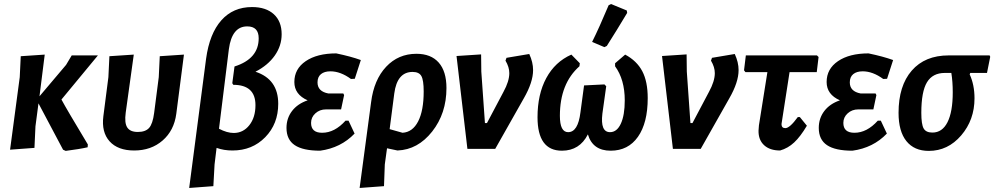

<svg xmlns="http://www.w3.org/2000/svg" viewBox="-20 -739 4935 953"><path d="M30 4 78 -356 83 -460 202 -468 176 -261 308 -417 336 -464H466L285 -245Q310 -198 416 -22L415 -8Q376 1 306 10L293 4L171 -226L156 -112L151 -5Z M646 8Q565 8 524 -37.5Q483 -83 493 -162L518 -356L523 -460L644 -468L604 -180Q597 -129 611.5 -106.5Q626 -84 664 -84Q702 -84 720 -104Q738 -124 745 -178L768 -356L773 -460L893 -468L855 -174Q844 -91 787 -41.5Q730 8 646 8Z M919 194 1003 -448Q1020 -572 1078.5 -638Q1137 -704 1231 -704Q1300 -704 1339 -668.5Q1378 -633 1378 -569Q1378 -512 1344 -463.5Q1310 -415 1248 -383Q1361 -346 1361 -224Q1361 -124 1296.5 -58Q1232 8 1134 8Q1091 8 1055 -5L1045 77L1039 185ZM1116 -495 1067 -100Q1107 -79 1140 -79Q1187 -79 1217.5 -117.5Q1248 -156 1248 -217Q1248 -318 1138 -318L1133 -326L1144 -409Q1264 -447 1264 -549Q1264 -608 1207 -608Q1131 -608 1116 -495Z M1569 9Q1484 9 1443 -18.5Q1402 -46 1402 -104Q1402 -152 1429.5 -188Q1457 -224 1507 -241Q1441 -270 1441 -332Q1441 -397 1497.5 -435.5Q1554 -474 1649 -474Q1721 -459 1771 -441L1741 -348L1722 -347Q1670 -385 1620 -385Q1590 -385 1573 -371Q1556 -357 1556 -330Q1556 -285 1610 -275H1684L1688 -267L1673 -196H1598Q1567 -196 1545.5 -176.5Q1524 -157 1524 -129Q1524 -80 1579 -80Q1641 -80 1695 -140H1710L1740 -76Q1672 -5 1569 9Z M1765 194 1822 -232Q1836 -343 1896.5 -407.5Q1957 -472 2047 -472Q2119 -472 2157.5 -428.5Q2196 -385 2196 -302Q2196 -176 2125 -86Q2054 4 1953 8L1901 -3L1890 77L1886 185ZM1937 -275 1914 -98 1978 -80Q2028 -83 2055.5 -136.5Q2083 -190 2083 -285Q2083 -341 2071.5 -361.5Q2060 -382 2028 -382Q1951 -382 1937 -275Z M2607 -471Q2626 -430 2626 -391Q2626 -331 2580 -251L2438 0H2300L2246 -461L2368 -469L2369 -384L2387 -128H2397L2479 -283Q2508 -336 2508 -376Q2508 -406 2489 -438L2494 -452Z M3001 -713 3013 -719 3091 -687 3093 -675Q3041 -588 2992 -511L2980 -505L2919 -531Q2954 -601 3001 -713ZM2769 9Q2648 9 2648 -157Q2648 -271 2691.5 -351.5Q2735 -432 2816 -468L2858 -425L2856 -410Q2759 -324 2759 -164Q2759 -83 2800 -83Q2849 -83 2861 -181L2879 -315L2980 -320L2989 -311L2970 -175Q2959 -83 3008 -83Q3042 -83 3061.5 -125Q3081 -167 3081 -241Q3081 -344 3033 -410V-425L3083 -468Q3141 -437 3168 -385.5Q3195 -334 3195 -252Q3195 -129 3146.5 -60Q3098 9 3011 9Q2922 9 2898 -72Q2857 9 2769 9Z M3627 -471Q3646 -430 3646 -391Q3646 -331 3600 -251L3458 0H3320L3266 -461L3388 -469L3389 -384L3407 -128H3417L3499 -283Q3528 -336 3528 -376Q3528 -406 3509 -438L3514 -452Z M3852 8Q3801 8 3772.5 -18.5Q3744 -45 3745 -91L3747 -117L3789 -381H3680L3673 -390L3682 -464H4035L4043 -456L4034 -381H3899L3861 -136L3859 -123Q3859 -103 3878 -103Q3900 -103 3940 -158H3950L3985 -115Q3953 -61 3922 -32Q3891 -3 3852 8Z M4211 9Q4126 9 4085 -18.5Q4044 -46 4044 -104Q4044 -152 4071.5 -188Q4099 -224 4149 -241Q4083 -270 4083 -332Q4083 -397 4139.5 -435.5Q4196 -474 4291 -474Q4363 -459 4413 -441L4383 -348L4364 -347Q4312 -385 4262 -385Q4232 -385 4215 -371Q4198 -357 4198 -330Q4198 -285 4252 -275H4326L4330 -267L4315 -196H4240Q4209 -196 4187.5 -176.5Q4166 -157 4166 -129Q4166 -80 4221 -80Q4283 -80 4337 -140H4352L4382 -76Q4314 -5 4211 9Z M4590 10Q4518 10 4479 -38.5Q4440 -87 4440 -179Q4440 -313 4505.5 -388.5Q4571 -464 4689 -464H4892L4895 -457L4879 -377H4796L4793 -370Q4817 -318 4817 -251Q4817 -144 4751 -67Q4685 10 4590 10ZM4608 -81Q4657 -81 4683 -132.5Q4709 -184 4709 -281Q4709 -334 4702 -377H4670Q4609 -377 4581 -330.5Q4553 -284 4553 -179Q4553 -122 4564.5 -101.5Q4576 -81 4608 -81Z"/></svg>

Font: Alegreya Sans SC
Style: Bold Italic
Weight: 700
Italic angle: -7°
Designer: Juan Pablo del Peral
Foundry: Huerta Tipografica
Version: Version 2.007